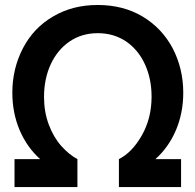

<svg xmlns="http://www.w3.org/2000/svg" viewBox="-20 -755 789 775"><path d="M292.5 0H38.6V-112.8H142.1Q88.9 -160.2 59.3 -229.7Q29.8 -299.3 29.8 -380.9Q29.8 -478.5 73.2 -561.5Q116.2 -643.1 194.3 -688.5Q272.5 -734.9 374.5 -734.9Q477.1 -734.9 555.2 -688.5Q632.8 -642.1 676.3 -561.5Q719.7 -478.5 719.7 -380.9Q719.7 -299.3 690.2 -229.7Q660.6 -160.2 607.4 -112.8H710.9V0H460V-112.8Q513.2 -139.6 552.2 -208Q591.3 -276.4 591.8 -362.3V-365.2Q591.8 -436.5 565.4 -494.6Q539.1 -552.7 490.2 -586.9Q439.9 -621.1 374.5 -621.1Q310.1 -621.1 260.7 -587.4Q211.4 -553.7 184.1 -494.1Q157.7 -435.5 157.7 -363.8Q157.7 -303.7 176.8 -252.4Q195.8 -201.2 228 -165Q259.3 -130.4 292.5 -112.8Z"/></svg>

Font: Vela Sans Bd
Style: Bold
Weight: 700
Designer: Principal design: Mikhail Sharanda - project Manrope.
Design modification: Ravid Balaliev
Foundry: Mikhail Sharanda
Version: Version 1.001